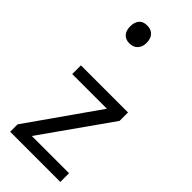

<svg xmlns="http://www.w3.org/2000/svg" viewBox="-296 -1006 1061 1061"><g transform="rotate(45 235.0 -475.5)"><path d="M431 0H39V-58L327 -468H56V-536H424V-470L140 -68H431ZM159 -811Q130 -811 113 -829Q96 -847 96 -881Q96 -914 112 -932.5Q128 -951 159 -951Q191 -951 208 -932Q225 -913 225 -881Q225 -848 207 -829.5Q189 -811 159 -811Z"/></g></svg>

Font: Noto Sans Tifinagh Rhissa Ixa
Style: Regular
Weight: 400
Designer: JamraPatel
Foundry: JamraPatel LLC
Version: Version 2.006; ttfautohint (v1.8.4.7-5d5b)